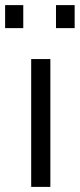

<svg xmlns="http://www.w3.org/2000/svg" viewBox="-50 -731 312 751"><path d="M242 -621V-711H169V-621ZM41 -621V-711H-30V-621ZM147 -500V0H72V-500Z"/></svg>

Font: RazerF5
Style: Regular
Weight: 400
Foundry: Razer Inc.
Version: Version 2